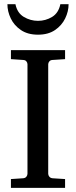

<svg xmlns="http://www.w3.org/2000/svg" viewBox="-20 -915 370 935"><path d="M296.9 0H33.2V-43L92.8 -46.9Q103.5 -47.9 108.6 -54.7Q113.8 -61.5 113.8 -68.8V-602.1Q113.8 -609.4 108.6 -616Q103.5 -622.6 92.8 -623L33.2 -627V-670.9H296.9V-627L235.8 -623Q225.6 -622.6 220.2 -616Q214.8 -609.4 214.8 -602.1V-68.8Q214.8 -61.5 220.2 -54.7Q225.6 -47.9 235.8 -46.9L296.9 -43ZM314 -894.5Q314 -859.4 297.4 -825.2Q280.8 -791 247.8 -768.6Q214.8 -746.1 165 -746.1Q115.2 -746.1 82 -768.6Q48.8 -791 32.5 -825.2Q16.1 -859.4 16.1 -894.5H55.2Q64 -851.6 96.2 -832.5Q128.4 -813.5 165 -813.5Q202.1 -813.5 233.6 -832.5Q265.1 -851.6 273.9 -894.5Z"/></svg>

Font: Charis
Style: Regular
Weight: 400
Designer: Walt Agee, Miriam Martin, Annie Olsen, Victor Gaultney, Lorna Priest, Alan Ward, Bob Hallissy, Martin Hosken, Sharon Cor
Foundry: SIL Global
Version: Version 7.000